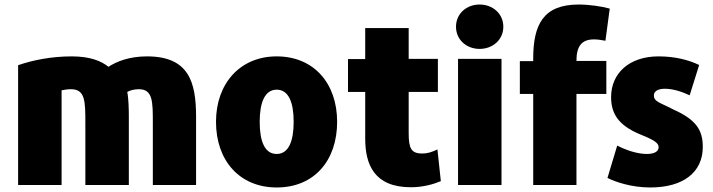

<svg xmlns="http://www.w3.org/2000/svg" viewBox="-20 -804 3147 848"><path d="M846 13H655V-261C655 -356 655 -410 593 -410C573 -410 555 -405 542 -398C548 -370 549 -319 549 -290V13H357V-260C357 -359 356 -410 293 -410C276 -410 263 -407 252 -405V13H60V-516C123 -538 206 -555 297 -555C379 -555 428 -534 459 -509C496 -533 552 -555 629 -555C814 -555 846 -442 846 -288Z M1469 -266C1469 -95 1368 24 1202 24C1038 24 934 -95 934 -266C934 -436 1041 -555 1202 -555C1366 -555 1469 -436 1469 -266ZM1277 -266C1277 -351 1255 -408 1202 -408C1149 -408 1127 -350 1127 -266C1127 -180 1149 -124 1202 -124C1255 -124 1277 -181 1277 -266Z M1927 -4C1897 9 1849 23 1795 23C1633 23 1593 -77 1593 -192V-398H1517V-543H1593V-680H1785V-544H1914V-398H1785V-217C1785 -150 1795 -126 1845 -126C1868 -126 1887 -132 1912 -144Z M2203 -686C2203 -628 2156 -588 2098 -588C2041 -588 1994 -628 1994 -686C1994 -744 2041 -784 2098 -784C2156 -784 2203 -744 2203 -686ZM2195 13H2003V-544H2195Z M2276 -389V-534H2335V-545C2335 -696 2380 -784 2536 -784C2582 -784 2638 -776 2673 -766L2654 -624C2634 -628 2618 -630 2603 -630C2549 -630 2526 -600 2526 -535H2658V-389H2526V13H2335V-389Z M3084 -155C3084 -44 2999 24 2852 24C2768 24 2697 -1 2663 -18L2706 -161C2745 -141 2794 -124 2837 -124C2870 -124 2889 -135 2889 -154C2889 -175 2863 -188 2797 -215C2714 -252 2679 -300 2679 -375C2679 -481 2760 -555 2888 -555C2960 -555 3020 -540 3068 -517C3067 -515 3027 -385 3026 -383C2996 -397 2956 -412 2916 -412C2885 -412 2868 -400 2868 -383C2868 -354 2894 -352 2957 -319C3054 -275 3084 -230 3084 -155Z"/></svg>

Font: Repo Black
Style: Regular
Weight: 900
Designer: Stefan Peev
Foundry: Context Ltd
Version: Version 1.502